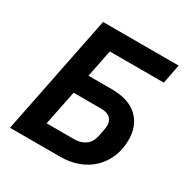

<svg xmlns="http://www.w3.org/2000/svg" viewBox="-160 -834 941 970"><g transform="rotate(30 310.5 -349.0)"><path d="M167 -698H608L586 -586H271L239 -426H373Q474 -426 525.5 -377.5Q577 -329 577 -247Q577 -193 558.5 -147.5Q540 -102 506 -69Q472 -36 424.5 -18Q377 0 319 0H27ZM337 -112Q375 -112 401.5 -131Q428 -150 436 -188Q447 -237 447 -257Q447 -281 430.5 -297.5Q414 -314 376 -314H217L176 -112Z"/></g></svg>

Font: IBM Plex Sans SmBld
Style: Italic
Weight: 600
Italic angle: -11°
Designer: Mike Abbink, Paul van der Laan, Pieter van Rosmalen
Foundry: Bold Monday
Version: Version 3.005